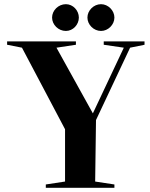

<svg xmlns="http://www.w3.org/2000/svg" viewBox="-20 -898 716 918"><path d="M463 -750C497 -750 527 -780 527 -814C527 -848 497 -878 463 -878C428 -878 398 -848 398 -814C398 -780 428 -750 463 -750ZM295 -750C329 -750 357 -780 357 -814C357 -848 329 -878 295 -878C259 -878 229 -848 229 -814C229 -780 259 -750 295 -750ZM14 -684 85 -670 291 -280V-30L199 -16V0H527V-16L435 -30L439 -324L602 -670L671 -684V-700H476V-684L572 -670L424 -356L250 -670L343 -684V-700H14Z"/></svg>

Font: Mazius Display
Style: Bold
Weight: 700
Designer: Alberto Casagrande & Collletttivo
Foundry: Collletttivo
Version: Version 2.000;Glyphs 3.2 (3221)